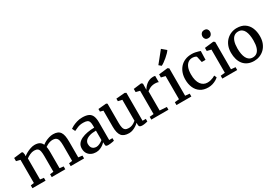

<svg xmlns="http://www.w3.org/2000/svg" viewBox="40 -1928 4246 2988"><g transform="rotate(-30 2163.0 -434.0)"><path d="M44 0V-51L104 -59.5V-475.5L33 -493V-550L179 -567.5L195.5 -557L203.5 -517L202.5 -483.5Q225 -504 260.2 -523.2Q295.5 -542.5 334.8 -555.2Q374 -568 406.5 -568Q460 -568 492.8 -550Q525.5 -532 542.5 -493.5Q562 -510.5 594.5 -527.8Q627 -545 665.5 -556.5Q704 -568 740 -568Q786 -568 817.5 -554.5Q849 -541 867.5 -513.5Q886 -486 893.8 -443Q901.5 -400 901.5 -340V-59.5L972 -51V0H731.5V-51L791.5 -59.5V-336.5Q791.5 -390.5 783.5 -425.8Q775.5 -461 753 -478.2Q730.5 -495.5 686.5 -495.5Q663 -495.5 638.8 -488Q614.5 -480.5 593 -469Q571.5 -457.5 556.5 -446.5Q559.5 -431.5 561.5 -414.5Q563.5 -397.5 564.2 -378.5Q565 -359.5 565 -338.5V-59.5L634.5 -51V0H390.5V-51L454.5 -59.5V-339Q454.5 -393 447.5 -427.5Q440.5 -462 420 -478.2Q399.5 -494.5 357.5 -494.5Q319.5 -494.5 280.2 -476Q241 -457.5 214.5 -436.5V-59.5L280 -51V0Z M1184.5 11Q1139.5 11 1101.5 -6.8Q1063.5 -24.5 1040.2 -60.5Q1017 -96.5 1017 -151Q1017 -201 1044 -236Q1071 -271 1117.8 -292.8Q1164.5 -314.5 1224 -325.2Q1283.5 -336 1348 -336.5V-371Q1348 -415 1338.8 -440.5Q1329.5 -466 1305 -477Q1280.5 -488 1235.5 -488Q1177.5 -488 1133.8 -469.8Q1090 -451.5 1066 -439L1039.5 -493Q1050 -502 1083.2 -519.8Q1116.5 -537.5 1163.8 -552.2Q1211 -567 1263.5 -567Q1334.5 -567 1376 -546.8Q1417.5 -526.5 1435.5 -482.8Q1453.5 -439 1453.5 -369.5V-52.5H1512V-6.5Q1501 -3.5 1482.2 0Q1463.5 3.5 1442.8 6Q1422 8.5 1405 8.5Q1377.5 8.5 1366.5 0.5Q1355.5 -7.5 1355.5 -37.5V-69Q1343 -56 1318.8 -37.2Q1294.5 -18.5 1260.2 -3.8Q1226 11 1184.5 11ZM1231 -59Q1257 -59 1290 -74.5Q1323 -90 1348 -112V-282.5Q1275 -282.5 1227.5 -266.5Q1180 -250.5 1157.2 -223.8Q1134.5 -197 1134.5 -163Q1134.5 -126.5 1147 -103.5Q1159.5 -80.5 1181.2 -69.8Q1203 -59 1231 -59Z M2012.5 9.5Q1984 9.5 1970.2 -1.5Q1956.5 -12.5 1956.5 -39V-72.5Q1938 -53.5 1909.5 -34.2Q1881 -15 1847.2 -2Q1813.5 11 1778 11Q1684 11 1644.2 -39.5Q1604.5 -90 1604.5 -204V-492.5L1550 -508V-554.5L1694 -567.5H1695L1714 -554.5V-210.5Q1714 -156.5 1722.5 -123.5Q1731 -90.5 1752.5 -75.5Q1774 -60.5 1814 -60.5Q1842.5 -60.5 1867.2 -69.5Q1892 -78.5 1911.5 -91.2Q1931 -104 1944 -115.5V-492.5L1872.5 -508.5V-554.5L2028 -567.5H2029.5L2053 -554.5V-52.5H2112L2111.5 -5.5Q2094 -1.5 2069.2 4Q2044.5 9.5 2012.5 9.5Z M2180 0V-50L2253.5 -57V-475.5L2182.5 -493V-550L2323 -567.5H2325.5L2347.5 -550V-531L2345 -443H2347.5Q2352 -451.5 2366.2 -471Q2380.5 -490.5 2404 -512Q2427.5 -533.5 2460.5 -548.5Q2493.5 -563.5 2535 -563.5Q2549.5 -563.5 2558 -562Q2566.5 -560.5 2572 -558.5V-446.5Q2566 -451 2550.2 -454.8Q2534.5 -458.5 2510 -458.5Q2470.5 -458.5 2442.5 -448.8Q2414.5 -439 2395.5 -426Q2376.5 -413 2363 -403.5V-58L2488 -49.5V0Z M2632.5 0V-51L2711.5 -59.5V-475.5L2637 -493.5V-549L2796 -567.5H2798L2821.5 -550V-58.5L2899.5 -51V0ZM2739 -644 2698.5 -678.5 2860 -879 2937.5 -813.5Q2927 -795.5 2902.5 -770.2Q2878 -745 2847.5 -719Q2817 -693 2788.2 -672.8Q2759.5 -652.5 2740 -644Z M3202 11Q3117.5 11 3061.5 -26.2Q3005.5 -63.5 2977.5 -127.8Q2949.5 -192 2949.5 -272Q2949 -334.5 2967.2 -388.5Q2985.5 -442.5 3021.2 -483.2Q3057 -524 3109.5 -547Q3162 -570 3230.5 -570Q3265.5 -570 3294.5 -564.2Q3323.5 -558.5 3345.2 -551.5Q3367 -544.5 3381 -540L3376 -383.5H3308.5L3286 -486.5Q3284 -495 3272.5 -501.2Q3261 -507.5 3244.8 -511Q3228.5 -514.5 3212.5 -514.5Q3169 -514.5 3136.2 -490.8Q3103.5 -467 3085 -420Q3066.5 -373 3066 -302.5Q3065.5 -241.5 3077.5 -196Q3089.5 -150.5 3111.2 -120.8Q3133 -91 3162.5 -76Q3192 -61 3226.5 -61Q3257.5 -61 3284.2 -67.8Q3311 -74.5 3333 -84.2Q3355 -94 3370 -104L3389.5 -62Q3373.5 -45.5 3344.5 -28.5Q3315.5 -11.5 3278.8 -0.2Q3242 11 3202 11Z M3456.5 0V-51L3535.5 -59.5V-475.5L3461 -493.5V-549L3620 -567.5H3622L3645.5 -550V-58.5L3723.5 -51V0ZM3581.5 -653.5Q3549 -653.5 3532.2 -673.5Q3515.5 -693.5 3515.5 -720Q3515.5 -750 3533.8 -773Q3552 -796 3589 -796H3590Q3622.5 -796 3639.2 -776.5Q3656 -757 3656 -730.5Q3656 -700.5 3637.8 -677Q3619.5 -653.5 3582.5 -653.5Z M3773.5 -279Q3773.5 -349.5 3795.5 -403.8Q3817.5 -458 3855.5 -495Q3893.5 -532 3941 -551Q3988.5 -570 4039 -570Q4126.5 -570 4182.8 -532Q4239 -494 4266.5 -428.5Q4294 -363 4294 -280Q4294 -209 4271.8 -154.5Q4249.5 -100 4211.8 -63.2Q4174 -26.5 4126.2 -7.8Q4078.5 11 4028 11Q3962.5 11 3914.5 -10.8Q3866.5 -32.5 3835.2 -71.8Q3804 -111 3788.8 -164Q3773.5 -217 3773.5 -279ZM4034.5 -47Q4078.5 -47 4109.5 -71.8Q4140.5 -96.5 4156.8 -146.5Q4173 -196.5 4173 -272Q4173 -324 4165.5 -367.8Q4158 -411.5 4141.8 -444Q4125.5 -476.5 4099 -494.2Q4072.5 -512 4034.5 -512Q3990 -512 3958.8 -487.2Q3927.5 -462.5 3910.8 -412.8Q3894 -363 3894 -287Q3894 -234.5 3902 -190.8Q3910 -147 3926.8 -114.8Q3943.5 -82.5 3970 -64.8Q3996.5 -47 4034.5 -47Z"/></g></svg>

Font: Merriweather Medium
Style: Regular
Weight: 500
Version: Version 2.100